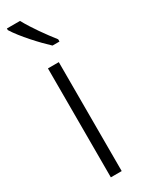

<svg xmlns="http://www.w3.org/2000/svg" viewBox="-206 -788 601 812"><g transform="rotate(-30 94.5 -382.5)"><path d="M66 -765H2V-757C31 -710 94 -642 133 -606H167V-617C134 -659 94 -714 66 -765ZM121 0V-532H68V0Z"/></g></svg>

Font: Noto Sans Georgian ExtraCondensed Light
Style: Regular
Weight: 300
Width: 2
Designer: Monotype Design Team, Akaki Razmadze
Foundry: Google LLC
Version: Version 2.005